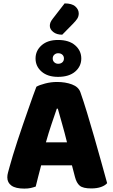

<svg xmlns="http://www.w3.org/2000/svg" viewBox="-20 -1098 667 1129"><path d="M403 -126H222Q212 -90 204.5 -59Q197 -28 190 -1Q176 4 160.5 7.5Q145 11 123 11Q72 11 47.5 -6.5Q23 -24 23 -55Q23 -69 27 -83Q31 -97 36 -116Q43 -143 55.5 -183.5Q68 -224 83 -270.5Q98 -317 115 -365.5Q132 -414 147 -457.5Q162 -501 174.5 -535.5Q187 -570 194 -588Q211 -598 245.5 -607Q280 -616 315 -616Q365 -616 403.5 -601.5Q442 -587 453 -555Q471 -504 492 -435Q513 -366 534 -292.5Q555 -219 575 -147.5Q595 -76 610 -21Q598 -7 574 1.5Q550 10 517 10Q468 10 449 -6Q430 -22 421 -57ZM314 -459Q300 -418 283 -368Q266 -318 250 -261H374Q360 -318 345.5 -368.5Q331 -419 320 -459ZM360 -1078Q403 -1078 423 -1060Q443 -1042 443 -1019Q443 -1002 434.5 -988.5Q426 -975 408 -957L346 -894Q313 -894 293 -910Q273 -926 273 -946Q273 -956 276.5 -965.5Q280 -975 291 -989ZM321 -863Q386 -863 422 -831.5Q458 -800 458 -754Q458 -708 422 -677Q386 -646 321 -646Q260 -646 224.5 -677Q189 -708 189 -754Q189 -800 224.5 -831.5Q260 -863 321 -863ZM322 -723Q337 -723 346.5 -731.5Q356 -740 356 -754Q356 -768 346.5 -776.5Q337 -785 322 -785Q309 -785 299.5 -776.5Q290 -768 290 -754Q290 -740 299.5 -731.5Q309 -723 322 -723Z"/></svg>

Font: Baloo 2 Latin ExtraBold
Style: Regular
Weight: 400
Designer: Sarang Kulkarni and Ek Type
Foundry: Ek Type
Version: Version 1.001